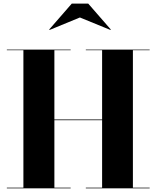

<svg xmlns="http://www.w3.org/2000/svg" viewBox="-20 -1018 845 1038"><path d="M412 -923.5 248 -856 246 -858.5 368 -998.5H457L579 -858.5L577 -856ZM17 -3.5H106.5V-746.5H17V-750H362V-746.5H274V-372H532V-746.5H444V-750H789V-746.5H698.5V-3.5H789V0H444V-3.5H532V-368H274V-3.5H362V0H17Z"/></svg>

Font: Bodoni* 48
Style: Bold
Weight: 700
Version: Version 2.2